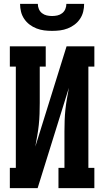

<svg xmlns="http://www.w3.org/2000/svg" viewBox="-20 -975 540 995"><path d="M31 0V-105H62V-630H31V-735H217V-630H186V-441Q186 -413 185 -384.5Q184 -356 181 -327.5Q178 -299 173 -271Q168 -243 163 -215L325 -735H469V-630H438V-105H469V0H283V-105H314V-294Q314 -322 315 -350.5Q316 -379 319 -407.5Q322 -436 327 -464Q332 -492 337 -520L175 0ZM250 -815Q229 -815 209 -817.5Q189 -820 169.5 -827.5Q150 -835 133.5 -847.5Q117 -860 105.5 -877Q94 -894 89 -914Q84 -934 84 -955H176Q176 -941 181.5 -928Q187 -915 198 -906.5Q209 -898 222.5 -895Q236 -892 250 -892Q264 -892 277.5 -895Q291 -898 302 -906.5Q313 -915 318.5 -928Q324 -941 324 -955H416Q416 -934 411 -914Q406 -894 394.5 -877Q383 -860 366.5 -847.5Q350 -835 330.5 -827.5Q311 -820 291 -817.5Q271 -815 250 -815Z"/></svg>

Font: Iosevka Curly Slab Extrabold
Style: Regular
Weight: 800
Monospace: yes
Designer: Belleve Invis
Foundry: Belleve Invis
Version: Version 22.1.2; ttfautohint (v1.8.4)